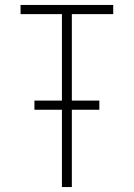

<svg xmlns="http://www.w3.org/2000/svg" viewBox="-20 -755 540 775"><path d="M230 0V-312H119V-349H230V-698H63V-735H437V-698H270V-349H381V-312H270V0Z"/></svg>

Font: Iosevka SS18 Extralight
Style: Regular
Weight: 200
Monospace: yes
Designer: Belleve Invis
Foundry: Belleve Invis
Version: Version 25.1.1; ttfautohint (v1.8.4)